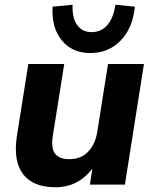

<svg xmlns="http://www.w3.org/2000/svg" viewBox="-20 -776 647 807"><path d="M35 0ZM213 11Q119 11 77 -44Q35 -99 51 -204L99 -507H250L202 -205Q194 -153 211.5 -130Q229 -107 272 -107Q320 -107 350.5 -138.5Q381 -170 389 -223L434 -507H585L505 0H358L368 -67Q339 -29 300.5 -9Q262 11 213 11ZM359 -553Q284 -553 240 -606Q196 -659 201 -748L285 -756Q283 -700 304.5 -670.5Q326 -641 365 -641Q405 -641 431 -670.5Q457 -700 465 -756L547 -748Q538 -658 487 -605.5Q436 -553 359 -553Z"/></svg>

Font: Winston
Style: Bold Italic
Weight: 700
Italic angle: -9°
Designer: Original fonts by Vernon Adams / Changes by Cristiano Sobral
Foundry: Original fonts by Vernon Adams / Changes by Cristiano Sobral
Version: Version 2.503;July 17, 2020;FontCreator 13.0.0.2655 64-bit